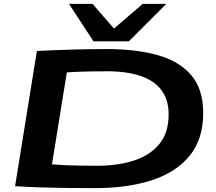

<svg xmlns="http://www.w3.org/2000/svg" viewBox="-20 -964 1118 994"><path d="M471 10Q383 10 314.5 9Q246 8 184.5 6Q123 4 58 0L171 -700Q270 -705 358 -707.5Q446 -710 532 -710Q683 -710 795 -679Q907 -648 969.5 -575.5Q1032 -503 1032 -379Q1032 -244 962 -158Q892 -72 766 -31Q640 10 471 10ZM483 -106Q594 -106 677 -134Q760 -162 806.5 -220.5Q853 -279 853 -370Q853 -435 828 -478.5Q803 -522 759 -547.5Q715 -573 658.5 -584Q602 -595 540 -595Q475 -595 418 -593.5Q361 -592 326 -589L249 -113Q290 -110 325 -108.5Q360 -107 397.5 -106.5Q435 -106 483 -106ZM841 -944 647 -750H464L337 -944H459L570 -816L719 -944Z"/></svg>

Font: Georama Extra Expanded SemiBold
Style: Italic
Weight: 600
Width: 8
Italic angle: -9°
Designer: Jean-Baptiste Levee
Foundry: Production Type
Version: Version 1.000